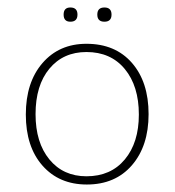

<svg xmlns="http://www.w3.org/2000/svg" viewBox="-20 -484 467 513"><path d="M150 -445Q150 -464 168 -464Q187 -464 187 -445Q187 -426 168 -426Q150 -426 150 -445ZM240 -445Q240 -464 259 -464Q278 -464 278 -445Q278 -426 259 -426Q240 -426 240 -445ZM212 9Q138 9 93.5 -41.5Q49 -92 49 -178Q49 -264 93.5 -315.5Q138 -367 211 -367Q288 -367 332.5 -316Q377 -265 377 -179Q377 -94 332.5 -42.5Q288 9 212 9ZM211 -13Q276 -13 313.5 -58Q351 -103 351 -178Q351 -254 313.5 -299.5Q276 -345 211 -345Q149 -345 112 -300.5Q75 -256 75 -179Q75 -103 112 -58Q149 -13 211 -13Z"/></svg>

Font: Zain ExtraLight
Style: Regular
Weight: 200
Designer: Zain,Boutros
Foundry: Mobile Telecommunications Company (Zain), 2024
Version: Version 1.51; ttfautohint (v1.8.4)